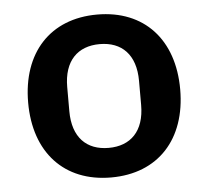

<svg xmlns="http://www.w3.org/2000/svg" viewBox="-44 -575 688 634"><g transform="rotate(-5 300.0 -258.0)"><path d="M300 12C456 12 552 -93 552 -258C552 -423 456 -528 300 -528C144 -528 48 -423 48 -258C48 -93 144 12 300 12ZM300 -86C227 -86 181 -131 181 -218V-298C181 -385 227 -430 300 -430C373 -430 419 -385 419 -298V-218C419 -131 373 -86 300 -86Z"/></g></svg>

Font: IBM Mono SemiBold
Style: Regular
Weight: 600
Monospace: yes
Designer: Mike Abbink, Paul van der Laan, Pieter van Rosmalen
Foundry: Bold Monday
Version: Version 2.3